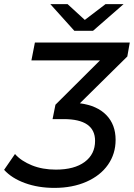

<svg xmlns="http://www.w3.org/2000/svg" viewBox="-25 -907 652 935"><path d="M595 -632 364 -404Q448 -393 493 -346.5Q538 -300 538 -226Q538 -158 501 -105Q464 -52 396 -22Q328 8 240 8Q161 8 96.5 -15.5Q32 -39 -5 -80L48 -157Q78 -123 130 -102Q182 -81 247 -81Q337 -81 387.5 -118.5Q438 -156 438 -221Q438 -327 285 -327H231L245 -397L462 -613H128L145 -700H607ZM577 -887 428 -757H337L220 -887H304L388 -810L489 -887Z"/></svg>

Font: Montserrat Alternates Medium
Style: Italic
Weight: 500
Italic angle: -11.3°
Designer: Julieta Ulanovsky
Foundry: Julieta Ulanovsky
Version: Version 7.200